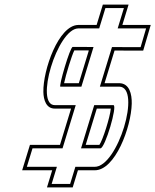

<svg xmlns="http://www.w3.org/2000/svg" viewBox="-20 -775 672 831"><path d="M489.3 -652H572.3H612.3L588.6 -571H548.6L464.7 -571.3L412.3 -400H495.3H496.3C593.7 -398 489.6 -51 389.2 -53H306.2L295.8 -19L283.6 21H203.6L215.8 -19L226.2 -53H136.2H96.2L120.7 -133H160.7H250.7L307.8 -320H217.8C128.2 -318 227.7 -650 318.3 -652H319.3H409.3L424 -700L436.2 -740H516.2L504 -700ZM387.8 -320 330.7 -133H413.7H414.7C434.7 -133 489.8 -320 470.8 -320ZM332.3 -400 384.8 -571.6 294.9 -572C282.9 -572 233.3 -400 241.3 -400H242.3ZM509.6 -667 536.5 -755H425.1L398.2 -667H318.2C232.9 -665.1 165.8 -471.6 167.7 -377C168.4 -342.4 180.1 -304.2 218 -305H287.6L239.6 -148H109.6L75.9 -38H205.9L183.3 36H294.7L317.3 -38H389.1C478.3 -36.2 548 -224.8 550.2 -326.4C551.1 -368.4 540.2 -414.1 496.4 -415H432.6L475.8 -556.3L548.6 -556H599.8L632.4 -667ZM398.9 -305H459.6C456.4 -267.5 424.3 -167.5 410.2 -148H350.9ZM321.2 -415H257.4C265.1 -452.2 290.2 -534.3 301.7 -557L364.5 -556.7Z"/></svg>

Font: Nordica Plus
Style: NordicaClassicLightOblOl
Weight: 300
Version: Version 1.01